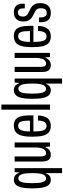

<svg xmlns="http://www.w3.org/2000/svg" viewBox="937 -1702 943 2858"><g transform="rotate(-90 1409.0 -272.5)"><path d="M261.1 179.5V-59H256.1Q247.7 -36.1 234.4 -20.1Q221.2 -4.1 203.2 4Q185.1 12 162 12Q118.4 12 90 -15.5Q61.5 -43.1 48.1 -103.3Q34.6 -163.5 34.6 -261.4Q34.6 -364.1 48.8 -424.7Q63 -485.2 92 -511.9Q121.1 -538.5 163.2 -538.5Q205.3 -538.5 231.3 -514.7Q257.2 -490.8 265.8 -458.3H270.8L276.9 -526.5H336V179.5ZM182.5 -58.9Q201.7 -58.9 217 -70.2Q232.2 -81.5 241.8 -104.6Q251.4 -127.7 256.3 -163.1Q261.1 -198.5 261.1 -247.7V-281.6Q261.1 -342.2 253.8 -384.4Q246.5 -426.7 229.5 -448.8Q212.5 -470.9 184.4 -470.9Q158.4 -470.9 142.6 -450.8Q126.9 -430.6 119.7 -388.8Q112.6 -347 112.6 -281.6V-247.7Q112.6 -180.3 120.4 -138.8Q128.3 -97.2 143.6 -78.1Q158.8 -58.9 182.5 -58.9Z M536.3 12Q487.9 12 461 -17.7Q434.1 -47.4 434.1 -120.7V-526.5H509.9V-139.6Q509.9 -121.4 512.2 -106.9Q514.4 -92.3 519.8 -81.3Q525.2 -70.2 535.4 -64.3Q545.5 -58.4 561.7 -58.4Q584.9 -58.4 603.8 -75.4Q622.7 -92.4 633 -127.7Q643.2 -163 643.2 -215.8V-526.5H718.1V0H656.8L650.8 -68.8H646.3Q634.3 -39.9 617.6 -22Q600.9 -4 580.4 4Q559.9 12 536.3 12Z M965.4 12Q906.7 12 870.8 -15.7Q834.8 -43.5 819.2 -104.5Q803.6 -165.5 803.6 -263Q803.6 -364.5 820.4 -424.8Q837.3 -485.1 874.7 -511.8Q912.2 -538.5 970.9 -538.5Q1020 -538.5 1053.7 -516.5Q1087.5 -494.4 1104.3 -440.9Q1121.1 -387.5 1121.1 -293.6V-247H881.6Q881.6 -180.2 888.7 -137Q895.8 -93.8 913.7 -73.1Q931.6 -52.4 965 -52.4Q982.3 -52.4 996.9 -59.3Q1011.4 -66.2 1021.7 -80.8Q1032 -95.4 1037.8 -119.8Q1043.6 -144.3 1044.6 -178.9H1119.1Q1118.1 -131.7 1107.8 -95.9Q1097.5 -60 1078.4 -36Q1059.3 -12 1030.6 0Q1001.8 12 965.4 12ZM881.6 -298.9H1043.1Q1043.1 -345.5 1039.7 -378.3Q1036.3 -411.1 1027.9 -432.6Q1019.6 -454 1004.8 -464.1Q990.1 -474.1 967.9 -474.1Q933.6 -474.1 915.2 -452.3Q896.8 -430.4 889.2 -391.2Q881.6 -352 881.6 -298.9Z M1206.5 0V-723.5H1282.4V0Z M1594.1 179.5V-59H1589.1Q1580.7 -36.1 1567.4 -20.1Q1554.2 -4.1 1536.2 4Q1518.1 12 1495 12Q1451.4 12 1423 -15.5Q1394.5 -43.1 1381.1 -103.3Q1367.6 -163.5 1367.6 -261.4Q1367.6 -364.1 1381.8 -424.7Q1396 -485.2 1425 -511.9Q1454.1 -538.5 1496.2 -538.5Q1538.3 -538.5 1564.3 -514.7Q1590.2 -490.8 1598.8 -458.3H1603.8L1609.9 -526.5H1669V179.5ZM1515.5 -58.9Q1534.7 -58.9 1550 -70.2Q1565.2 -81.5 1574.8 -104.6Q1584.4 -127.7 1589.3 -163.1Q1594.1 -198.5 1594.1 -247.7V-281.6Q1594.1 -342.2 1586.8 -384.4Q1579.5 -426.7 1562.5 -448.8Q1545.5 -470.9 1517.4 -470.9Q1491.4 -470.9 1475.6 -450.8Q1459.9 -430.6 1452.7 -388.8Q1445.6 -347 1445.6 -281.6V-247.7Q1445.6 -180.3 1453.4 -138.8Q1461.3 -97.2 1476.6 -78.1Q1491.8 -58.9 1515.5 -58.9Z M1869.3 12Q1820.9 12 1794 -17.7Q1767.1 -47.4 1767.1 -120.7V-526.5H1842.9V-139.6Q1842.9 -121.4 1845.2 -106.9Q1847.4 -92.3 1852.8 -81.3Q1858.2 -70.2 1868.4 -64.3Q1878.5 -58.4 1894.7 -58.4Q1917.9 -58.4 1936.8 -75.4Q1955.7 -92.4 1966 -127.7Q1976.2 -163 1976.2 -215.8V-526.5H2051.1V0H1989.8L1983.8 -68.8H1979.3Q1967.3 -39.9 1950.6 -22Q1933.9 -4 1913.4 4Q1892.9 12 1869.3 12Z M2298.4 12Q2239.7 12 2203.8 -15.7Q2167.8 -43.5 2152.2 -104.5Q2136.6 -165.5 2136.6 -263Q2136.6 -364.5 2153.4 -424.8Q2170.3 -485.1 2207.7 -511.8Q2245.2 -538.5 2303.9 -538.5Q2353 -538.5 2386.7 -516.5Q2420.5 -494.4 2437.3 -440.9Q2454.1 -387.5 2454.1 -293.6V-247H2214.6Q2214.6 -180.2 2221.7 -137Q2228.8 -93.8 2246.7 -73.1Q2264.6 -52.4 2298 -52.4Q2315.3 -52.4 2329.9 -59.3Q2344.4 -66.2 2354.7 -80.8Q2365 -95.4 2370.8 -119.8Q2376.6 -144.3 2377.6 -178.9H2452.1Q2451.1 -131.7 2440.8 -95.9Q2430.5 -60 2411.4 -36Q2392.3 -12 2363.6 0Q2334.8 12 2298.4 12ZM2214.6 -298.9H2376.1Q2376.1 -345.5 2372.7 -378.3Q2369.3 -411.1 2360.9 -432.6Q2352.6 -454 2337.8 -464.1Q2323.1 -474.1 2300.9 -474.1Q2266.6 -474.1 2248.2 -452.3Q2229.8 -430.4 2222.2 -391.2Q2214.6 -352 2214.6 -298.9Z M2647.1 12Q2606.2 12 2579.5 1Q2552.8 -10 2536.7 -30.3Q2520.6 -50.5 2514.1 -78.5Q2507.5 -106.5 2507.5 -140Q2507.5 -145.5 2508 -151.8Q2508.5 -158.1 2509.5 -163.7H2580Q2579 -157.6 2579 -151.9Q2579 -146.2 2579 -140.2Q2579 -112.3 2585.7 -91.8Q2592.3 -71.4 2607.1 -60Q2621.9 -48.6 2644.6 -48.6Q2670.6 -48.6 2686.6 -59.4Q2702.6 -70.2 2709.3 -90.9Q2715.9 -111.5 2715.9 -141.5Q2715.9 -171.6 2704 -189.6Q2692 -207.6 2672.4 -219.1Q2652.7 -230.5 2630.8 -240.9Q2609.9 -250.9 2590.1 -262.6Q2570.2 -274.3 2553.6 -292.1Q2537 -309.9 2527.6 -335.7Q2518.3 -361.6 2518.3 -399.8Q2518.3 -433.6 2527.9 -459.5Q2537.5 -485.4 2556 -503.2Q2574.5 -521 2599.4 -529.8Q2624.4 -538.5 2654 -538.5Q2686.6 -538.5 2710.8 -530Q2734.9 -521.5 2751.1 -505Q2767.2 -488.5 2775.4 -464.9Q2783.5 -441.4 2783.5 -410.8Q2783.5 -402.8 2783 -393.6Q2782.5 -384.3 2781.5 -375.8H2713V-405Q2713 -432 2705.4 -447.8Q2697.7 -463.5 2684.6 -470.7Q2671.6 -477.9 2653.4 -477.9Q2636.3 -477.9 2624.5 -472Q2612.7 -466.2 2605.3 -455.6Q2597.9 -445 2594.9 -431.3Q2591.9 -417.5 2591.9 -401.7Q2591.9 -374.5 2603.1 -357.5Q2614.4 -340.4 2632.9 -329.5Q2651.4 -318.6 2672.4 -308.7Q2692.5 -299.7 2713.8 -288.2Q2735.1 -276.7 2752.9 -259.2Q2770.6 -241.7 2781.4 -215Q2792.2 -188.3 2792.2 -147.3Q2792.2 -106 2781.8 -76.1Q2771.5 -46.2 2752.3 -26.7Q2733.2 -7.1 2707 2.5Q2680.8 12 2647.1 12Z"/></g></svg>

Font: Archivo SemiBold ExtraCondensed
Style: Regular
Weight: 600
Width: 2
Version: Version 2.001